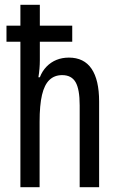

<svg xmlns="http://www.w3.org/2000/svg" viewBox="-20 -780 496 800"><path d="M65 0V-606H7V-673H65V-760H146V-673H281V-606H146V-529Q146 -512 144.5 -494Q143 -476 140 -458H146Q156 -484 174 -502.5Q192 -521 215.5 -530.5Q239 -540 267 -540Q330 -540 361.5 -493.5Q393 -447 393 -357V0H312V-341Q312 -408 295 -437.5Q278 -467 239 -467Q207 -467 186 -447Q165 -427 155 -384.5Q145 -342 145 -272V0Z"/></svg>

Font: Noto Sans ExtraCondensed
Style: Regular
Weight: 400
Width: 2
Designer: Monotype Design Team
Foundry: Monotype Imaging Inc.
Version: Version 2.013